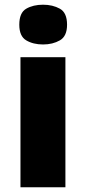

<svg xmlns="http://www.w3.org/2000/svg" viewBox="-20 -796 365 816"><path d="M163 -776Q204 -776 234.5 -759Q265 -742 265 -691Q265 -642 234.5 -624.5Q204 -607 163 -607Q121 -607 91.5 -624.5Q62 -642 62 -691Q62 -742 91.5 -759Q121 -776 163 -776ZM258 -553V0H67V-553Z"/></svg>

Font: Noto Sans Cherokee Black
Style: Regular
Weight: 900
Designer: Monotype Design Team
Foundry: Monotype Imaging Inc.
Version: Version 2.001; ttfautohint (v1.8.4.7-5d5b)